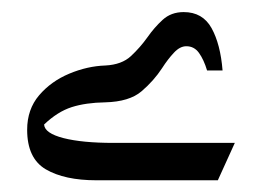

<svg xmlns="http://www.w3.org/2000/svg" viewBox="-20 -1028 438 321"><path d="M156.2 -918.5Q183.6 -919.9 199 -934.3Q214.4 -948.7 226.6 -965.8Q237.8 -981.9 252 -994.9Q266.1 -1007.8 287.1 -1007.8Q318.8 -1007.8 333.7 -981Q348.6 -954.1 352.1 -910.2H326.2Q320.8 -928.2 312.7 -939.5Q304.7 -950.7 291.5 -950.7Q280.8 -950.7 270.8 -939.9Q260.7 -929.2 251 -914.1Q237.3 -893.1 216.8 -875.5Q196.3 -857.9 155.8 -856.9Q123.5 -856.4 99.9 -848.9Q76.2 -841.3 53.7 -819.8Q54.7 -805.2 86.2 -797.1Q117.7 -789.1 169.4 -789.1H372.6L344.2 -726.6H141.1Q87.9 -726.6 56.6 -744.9Q25.4 -763.2 25.4 -811Q25.4 -845.2 45.4 -868.7Q65.4 -892.1 95.7 -904.8Q126 -917.5 156.2 -918.5Z"/></svg>

Font: Pinar Bold
Style: Regular
Weight: 700
Designer: Amin Abedi
Version: Version 3.000